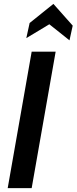

<svg xmlns="http://www.w3.org/2000/svg" viewBox="-20 -965 393 985"><path d="M19.5 0 142.5 -700H265.5L142.5 0ZM115 -769.5 132 -847 254 -945 353 -833.5 336.5 -758 233 -840.5Z"/></svg>

Font: Cabin Condensed
Style: Bold Italic
Weight: 700
Width: 3
Italic angle: -10°
Designer: Pablo Impallari
Foundry: Pablo Impallari. http://www.impallari.com Igino Marini. http://www.ikern.com
Version: Version 3.001; ttfautohint (v1.8.3)